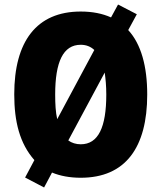

<svg xmlns="http://www.w3.org/2000/svg" viewBox="-20 -776 714 849"><path d="M631 -358C631 -483 604 -581 547 -643L585 -713L502 -756L471 -699C433 -716 389 -725 337 -725C141 -725 43 -592 43 -359C43 -238 67 -142 132 -68L91 9L175 53L210 -13C246 2 289 10 337 10C535 10 631 -124 631 -358ZM224 -358C224 -502 259 -578 337 -578C361 -578 381 -570 397 -555L233 -249C226 -279 224 -316 224 -358ZM450 -358C450 -214 415 -138 337 -138C316 -138 297 -144 282 -155L443 -455C447 -427 450 -395 450 -358Z"/></svg>

Font: Noto Sans Arabic UI Cn Bk
Style: Regular
Weight: 900
Width: 3
Designer: Monotype Design Team, Nadine Chahine and Nizar Qandah
Foundry: Monotype Imaging Inc.
Version: Version 2.010